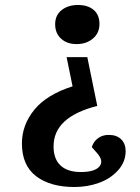

<svg xmlns="http://www.w3.org/2000/svg" viewBox="-20 -542 560 770"><path d="M378.9 -445.8Q378.9 -409.7 352.8 -387.5Q326.7 -365.2 287.1 -365.2Q248.5 -365.2 224.9 -387Q201.2 -408.7 201.2 -444.8Q201.2 -481 227.1 -501.5Q252.9 -522 293 -522Q332.5 -522 355.7 -502.2Q378.9 -482.4 378.9 -445.8ZM370.1 -117.2Q194.8 -73.2 194.8 44.9Q194.8 95.7 222.9 121.8Q251 147.9 304.2 147.9Q359.4 147.9 378.4 126Q397.5 104 369.1 71.8L348.1 47.9Q355 25.9 372.8 12.5Q390.6 -1 416 -1Q448.2 -1 466.1 16.8Q483.9 34.7 483.9 64Q483.9 107.4 453.4 141.1Q422.9 174.8 376.7 191.4Q330.6 208 278.8 208Q181.6 208 124.8 164.6Q67.9 121.1 67.9 33.2Q67.9 -40.5 117.4 -101.6Q167 -162.6 271 -195.8L247.1 -313H330.1Z"/></svg>

Font: Literata Book
Style: Bold Italic
Weight: 700
Italic angle: -3°
Designer: Latin by Veronika Burian and Jose Scaglione. Greek by Irene Vlachou. Cyrillic by Vera Evstafieva
Foundry: TypeTogether
Version: Version 1.003;PS 001.003;hotconv 1.0.88;makeotf.lib2.5.64775